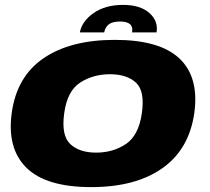

<svg xmlns="http://www.w3.org/2000/svg" viewBox="-20 -760 860 785"><path d="M353 5Q168.5 5 88.2 -74Q8 -153 28 -298.5Q48.5 -447.5 158.5 -522.2Q268.5 -597 449.5 -597Q633.5 -597 714 -520.5Q794.5 -444 774.5 -298.5Q753.5 -149.5 643.8 -72.2Q534 5 353 5ZM373 -136Q442 -136 494.5 -171Q547 -206 560 -297Q573 -388 535.8 -422.2Q498.5 -456.5 429.5 -456.5Q361 -456.5 308 -422.5Q255 -388.5 242.5 -297Q230 -206 267.2 -171Q304.5 -136 373 -136ZM483 -740Q553.5 -740 590.8 -706.8Q628 -673.5 620 -627.5H520Q528 -672 471 -672Q440 -672 425 -660.5Q410 -649 406 -627.5H306.5Q315 -673.5 363 -706.8Q411 -740 483 -740Z"/></svg>

Font: Anybody ExtraExpanded ExtraBold
Style: Italic
Weight: 800
Width: 8
Italic angle: -10°
Designer: Tyler Finck
Foundry: Etcetera Type Company
Version: Version 1.010; ttfautohint (v1.8.3) -l 8 -r 50 -G 200 -x 14 